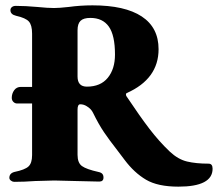

<svg xmlns="http://www.w3.org/2000/svg" viewBox="-20 -677 815 718"><path d="M775 -46Q775 21 647 21Q570 21 526 -5Q482 -31 446 -79L418 -116Q389 -153 369 -182.5Q349 -212 328 -255Q321 -270 304 -280Q293 -287 280 -287Q270 -287 270 -267V-98Q270 -68 286.5 -56Q303 -44 348 -34Q358 -32 362.5 -27Q367 -22 367 -13Q367 2 351 2L264 0L183 -2Q165 -2 111 0Q71 3 33 3Q27 3 21 -1.5Q15 -6 15 -12Q15 -29 34 -34Q73 -42 86.5 -54.5Q100 -67 100 -97V-290H44Q36 -290 30 -296Q24 -302 24 -311Q24 -327 33 -339.5Q42 -352 58 -352H100V-551Q100 -583 88 -596.5Q76 -610 40 -618Q19 -623 19 -639Q19 -646 24.5 -650.5Q30 -655 39 -655Q75 -655 119 -651Q159 -647 182 -647Q201 -647 237 -651Q281 -657 326 -657Q447 -657 510 -615.5Q573 -574 573 -493Q573 -382 454 -329Q451 -328 451 -324Q451 -320 453 -317Q503 -242 539 -195Q575 -148 615 -110Q646 -81 679.5 -73Q713 -65 760 -65Q775 -65 775 -46ZM410 -473Q410 -545 387 -577.5Q364 -610 318 -610Q292 -610 281 -599Q270 -588 270 -564V-391Q270 -353 305 -353Q356 -353 383 -386Q410 -419 410 -473Z"/></svg>

Font: EB Garamond ExtraBold
Style: Regular
Weight: 800
Designer: Georg Duffner and Octavio Pardo
Foundry: Georg Duffner
Version: Version 1.000